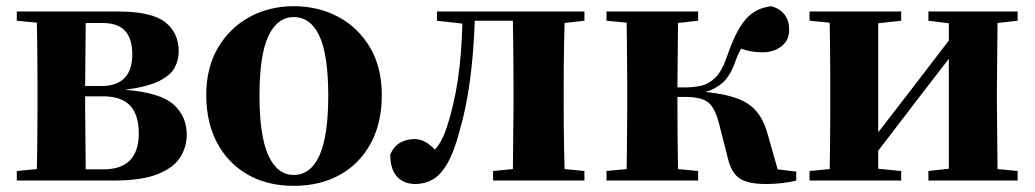

<svg xmlns="http://www.w3.org/2000/svg" viewBox="-20 -583 3341 620"><path d="M97.2 0H34.2V-30.8L99.1 -37.1Q99.6 -65.9 100.1 -102.1Q100.6 -138.2 100.8 -174.1Q101.1 -210 101.1 -237.8V-308.1Q101.1 -335.9 100.8 -371.8Q100.6 -407.7 100.1 -444.1Q99.6 -480.5 99.1 -509.8L34.2 -516.1V-545.9H360.8Q469.2 -545.9 513.2 -511.5Q557.1 -477.1 557.1 -417Q557.1 -388.7 543.7 -364Q530.3 -339.4 493.2 -321Q456.1 -302.7 383.8 -293Q496.6 -284.2 539.8 -246.1Q583 -208 583 -147.9Q583 -108.9 562 -75.2Q541 -41.5 489.5 -20.8Q438 0 346.2 0ZM256.8 -508.8 254.9 -305.2H307.1Q407.2 -305.2 407.2 -408.2Q407.2 -457.5 384 -483.2Q360.8 -508.8 310.1 -508.8ZM254.9 -272V-237.8L256.8 -36.1H314Q428.2 -36.1 428.2 -152.8Q428.2 -211.4 400.4 -241.7Q372.6 -272 312 -272Z M928.7 17.1Q842.8 17.1 779.3 -19.5Q715.8 -56.2 680.9 -122.1Q646 -188 646 -275.9Q646 -364.3 683.8 -428.7Q721.7 -493.2 785.9 -528.1Q850.1 -563 928.7 -563Q1007.8 -563 1072.3 -528.6Q1136.7 -494.1 1174.8 -429.9Q1212.9 -365.7 1212.9 -275.9Q1212.9 -186.5 1177.5 -120.6Q1142.1 -54.7 1078.1 -18.8Q1014.2 17.1 928.7 17.1ZM928.7 -18.1Q982.9 -18.1 1011.5 -80.8Q1040 -143.6 1040 -273.9Q1040 -405.3 1011.5 -466.6Q982.9 -527.8 928.7 -527.8Q875.5 -527.8 846.7 -466.6Q817.9 -405.3 817.9 -273.9Q817.9 -143.6 846.7 -80.8Q875.5 -18.1 928.7 -18.1Z M1635.3 0H1572.3V-30.8L1636.2 -37.1L1638.2 -237.8V-308.1Q1638.2 -337.4 1637.9 -375Q1637.7 -412.6 1637.2 -449.7Q1636.7 -486.8 1636.2 -516.1H1513.2Q1509.3 -411.6 1497.6 -323.2Q1485.8 -234.9 1464.8 -163.1Q1446.3 -92.3 1424.3 -54.7Q1402.3 -17.1 1376.7 -2.9Q1351.1 11.2 1321.3 11.2Q1284.2 11.2 1262.2 -12.5Q1240.2 -36.1 1240.2 -84Q1251.5 -110.4 1272 -122.1Q1292.5 -133.8 1317.9 -133.8Q1336.9 -133.8 1352.5 -125.2Q1368.2 -116.7 1384.3 -100.1Q1407.2 -124.5 1422.9 -171.9Q1445.8 -241.7 1458.3 -324.5Q1470.7 -407.2 1473.1 -506.8L1391.1 -516.1V-545.9H1867.2V-516.1L1803.2 -508.8Q1802.2 -480 1801.5 -443.8Q1800.8 -407.7 1800.5 -371.8Q1800.3 -335.9 1800.3 -308.1V-237.8Q1800.3 -210 1800.5 -174.1Q1800.8 -138.2 1801.5 -102.1Q1802.2 -65.9 1803.2 -37.1L1867.2 -30.8V0Z M2330.1 -73.2 2301.3 -186Q2288.6 -235.4 2266.4 -252.7Q2244.1 -270 2192.4 -270H2167.5Q2167.5 -206.1 2168 -143.3Q2168.5 -80.6 2169.4 -37.1L2234.4 -30.8V0H1938.5V-30.8L2003.4 -37.1Q2003.9 -65.9 2004.4 -102.1Q2004.9 -138.2 2005.1 -174.1Q2005.4 -210 2005.4 -237.8V-308.1Q2005.4 -335.9 2005.1 -371.8Q2004.9 -407.7 2004.4 -444.1Q2003.9 -480.5 2003.4 -509.8L1938.5 -516.1V-545.9H2234.4V-516.1L2169.4 -508.8L2167.5 -300.8H2193.4Q2220.2 -300.8 2244.9 -306.4Q2269.5 -312 2290.8 -333.3Q2312 -354.5 2328.1 -401.9Q2355.5 -482.9 2387.2 -520Q2418.9 -557.1 2471.2 -563Q2528.3 -545.4 2528.3 -486.8Q2528.3 -452.6 2503.2 -433.3Q2478 -414.1 2443.4 -414.1Q2422.4 -414.1 2406 -417Q2389.6 -419.9 2373.5 -425.8Q2368.7 -418 2364.3 -408.7Q2359.9 -399.4 2356.4 -389.2Q2338.9 -338.9 2314.7 -316.9Q2290.5 -294.9 2258.3 -286.1Q2320.8 -279.8 2360.4 -265.1Q2399.9 -250.5 2422.6 -223.6Q2445.3 -196.8 2457.5 -154.8L2491.2 -36.1L2551.3 -28.8V0Q2531.2 5.4 2504.9 8.3Q2478.5 11.2 2454.1 11.2Q2394.5 11.2 2367.7 -7.3Q2340.8 -25.9 2330.1 -73.2Z M2978 -516.1V-545.9H3266.1V-516.1L3201.2 -508.8L3199.2 -308.1V-237.8L3201.2 -37.1L3266.1 -30.8V0H2978V-30.8L3043.9 -38.1V-393.1L2942.9 -262.2L2815.9 -96.2V-38.1L2890.1 -30.8V0H2594.2V-30.8L2659.2 -37.1Q2659.7 -65.9 2660.2 -102.1Q2660.6 -138.2 2660.9 -174.1Q2661.1 -210 2661.1 -237.8V-308.1Q2661.1 -335.9 2660.9 -371.8Q2660.6 -407.7 2660.2 -444.1Q2659.7 -480.5 2659.2 -509.8L2594.2 -516.1V-545.9H2890.1V-516.1L2815.9 -507.8V-155.8L2911.1 -278.8L3043.9 -452.1V-507.8Z"/></svg>

Font: Source Han Serif TW Heavy
Style: Regular
Weight: 900
Designer: Ryoko NISHIZUKA Ë•øÂ°öÊ∂ºÂ≠ê (kana & ideographs); Frank Grie√ühammer (Latin, Greek & Cyrillic); Wenlong ZHANG Âº†ÊñáÈæô 
Foundry: Adobe
Version: Version 2.003;hotconv 1.1.1;makeotfexe 2.6.0